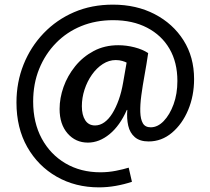

<svg xmlns="http://www.w3.org/2000/svg" viewBox="-20 -652 904 828"><path d="M407 156Q305 156 224.5 110Q144 64 97.5 -18Q51 -100 51 -210Q51 -297 81.5 -373.5Q112 -450 168 -508.5Q224 -567 299.5 -599.5Q375 -632 467 -632Q568 -632 647 -591Q726 -550 771.5 -478Q817 -406 817 -311Q817 -239 791.5 -178Q766 -117 721.5 -79.5Q677 -42 621 -42Q583 -42 561.5 -60.5Q540 -79 533 -110Q526 -141 529 -178H527Q497 -110 452.5 -73.5Q408 -37 359 -37Q306 -37 271.5 -76.5Q237 -116 237 -182Q237 -229 254 -277Q271 -325 304 -366Q337 -407 384 -432Q431 -457 490 -457Q525 -457 560 -448Q595 -439 619 -423Q612 -375 603.5 -328.5Q595 -282 589.5 -241Q584 -200 585 -169Q586 -138 596 -120.5Q606 -103 630 -103Q660 -103 686 -130Q712 -157 728.5 -202Q745 -247 745 -303Q745 -383 711 -441.5Q677 -500 614.5 -532.5Q552 -565 468 -565Q393 -565 330.5 -539.5Q268 -514 221.5 -466.5Q175 -419 149 -355Q123 -291 123 -214Q123 -123 160 -54.5Q197 14 262.5 52.5Q328 91 413 91Q447 91 480 84.5Q513 78 535 71L549 132Q516 143 479.5 149.5Q443 156 407 156ZM390 -111Q411 -111 430 -124.5Q449 -138 464.5 -163Q480 -188 492 -221.5Q504 -255 511 -296L526 -382Q521 -385 508 -389Q495 -393 479 -393Q450 -393 423.5 -376Q397 -359 376.5 -330Q356 -301 344.5 -265.5Q333 -230 333 -194Q333 -156 347.5 -133.5Q362 -111 390 -111Z"/></svg>

Font: Murecho Thin Medium
Style: Regular
Weight: 500
Version: Version 1.010